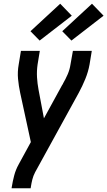

<svg xmlns="http://www.w3.org/2000/svg" viewBox="-20 -802 574 1027"><path d="M42 205 43 198Q48 167 56 136.5Q64 106 80 77L145 -42L88 -305Q80 -342 76.5 -380Q73 -418 80 -457L92 -530H193L181 -457Q176 -422 178 -388.5Q180 -355 186 -323L215 -169L313 -348Q314 -349 315 -350.5Q316 -352 317 -354V-355Q331 -379 342 -404.5Q353 -430 357 -457L370 -530H471L459 -457Q452 -418 436.5 -380Q421 -342 401 -305L168 119Q158 138 153 158Q148 178 145 198L144 205ZM362 -585 313 -635 472 -782 534 -718ZM192 -585 143 -635 302 -782 364 -718Z"/></svg>

Font: Iosevka Curly Semibold Oblique
Style: Regular
Weight: 600
Italic angle: -9°
Monospace: yes
Designer: Belleve Invis
Foundry: Belleve Invis
Version: Version 11.1.0; ttfautohint (v1.8.3)